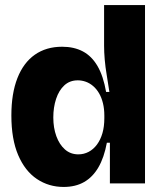

<svg xmlns="http://www.w3.org/2000/svg" viewBox="-20 -726 637 760"><path d="M232 14Q173 14 126 -17.5Q79 -49 52 -112Q25 -175 25 -269Q25 -356 49 -417Q73 -478 118 -509.5Q163 -541 226 -541Q273 -541 308 -522.5Q343 -504 366 -464.5Q389 -425 400 -362H413Q408 -396 402.5 -428.5Q397 -461 394.5 -490.5Q392 -520 392 -545V-706H554V-207V0H415V-161H403Q392 -102 369.5 -63.5Q347 -25 313 -5.5Q279 14 232 14ZM290 -115Q312 -115 331 -125Q350 -135 364 -154Q378 -173 385.5 -199Q393 -225 393 -258V-269Q393 -295 387.5 -317.5Q382 -340 372 -357Q362 -374 348.5 -385.5Q335 -397 319.5 -402.5Q304 -408 288 -408Q256 -408 234.5 -388Q213 -368 202 -334.5Q191 -301 191 -261Q191 -220 203 -187Q215 -154 237 -134.5Q259 -115 290 -115Z"/></svg>

Font: Bricolage Grotesque 72pt ExtraBold
Style: Regular
Weight: 800
Designer: Mathieu Triay
Foundry: Atelier Triay
Version: Version 1.001;gftools[0.9.33.dev8+g029e19f]